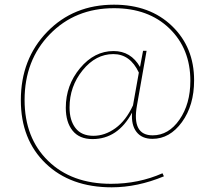

<svg xmlns="http://www.w3.org/2000/svg" viewBox="-20 -623 918 820"><path d="M631 -30Q586 -30 563 -59.5Q540 -89 544 -142Q483 -29 375 -29Q319 -29 290 -65Q261 -101 261 -163Q261 -259 322 -332Q383 -405 465 -405Q539 -405 578 -337L591 -406H606L565 -173Q542 -45 632 -45Q700 -45 746.5 -112Q793 -179 793 -278Q793 -415 703.5 -501.5Q614 -588 467 -588Q301 -588 193 -477Q85 -366 85 -196Q85 -34 185.5 64Q286 162 454 162Q572 162 674 117L680 130Q567 177 457 177Q281 177 175 75Q69 -27 69 -195Q69 -371 181.5 -487Q294 -603 467 -603Q620 -603 714.5 -512Q809 -421 809 -280Q809 -173 757 -101.5Q705 -30 631 -30ZM379 -43Q428 -43 473 -75.5Q518 -108 548 -173L573 -313Q536 -392 464 -392Q389 -392 333 -323Q277 -254 277 -164Q277 -109 302.5 -76Q328 -43 379 -43Z"/></svg>

Font: EauTestInfant Thin
Style: Italic
Weight: 250
Italic angle: -12°
Designer: Christian Thalmann (Catharsis Fonts)
Version: Version 0.001;PS 000.001;hotconv 1.0.88;makeotf.lib2.5.64775